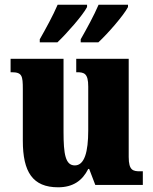

<svg xmlns="http://www.w3.org/2000/svg" viewBox="-20 -786 651 816"><path d="M323 -619V-606H398C438 -643 506 -721 524 -756V-766H399C380 -721 348 -663 323 -619ZM149 -619V-606H224C263 -643 332 -721 350 -756V-766H225C206 -721 174 -663 149 -619ZM227 10C290 10 330 -18 355 -68H359L385 0H587V-58H576C546 -58 527 -61 527 -119V-536H304V-479H307C338 -479 355 -474 355 -418V-232C355 -140 339 -83 298 -83C258 -83 250 -131 250 -226V-536H25V-479H29C74 -479 77 -464 77 -407V-188C77 -55 119 10 227 10Z"/></svg>

Font: Noto Serif Georgian Condensed Black
Style: Regular
Weight: 900
Width: 3
Designer: Monotype Design Team, Akaki Razmadze
Foundry: Google LLC
Version: Version 2.003